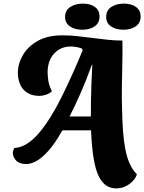

<svg xmlns="http://www.w3.org/2000/svg" viewBox="-20 -885 800 1065"><path d="M625 160Q594 160 570 144.5Q546 129 528 93Q510 57 499.5 -5.5Q489 -68 485 -162H326Q285 -89 248.5 -48.5Q212 -8 181.5 8.5Q151 25 125 25Q88 25 69.5 5.5Q51 -14 51 -38Q52 -46 54 -52Q56 -58 59 -64Q95 -66 129.5 -87.5Q164 -109 196.5 -147.5Q229 -186 260.5 -236.5Q292 -287 322 -347.5Q352 -408 381.5 -473.5Q411 -539 439 -607L434 -616Q421 -621 404.5 -624Q388 -627 373 -627Q318 -627 282.5 -590.5Q247 -554 244 -491Q244 -463 248 -437Q252 -411 268 -379Q253 -365 233.5 -359Q214 -353 199 -353Q157 -353 129.5 -371.5Q102 -390 90 -421Q78 -452 79 -488Q81 -536 108.5 -582Q136 -628 190 -658.5Q244 -689 326 -689Q367 -689 408.5 -684.5Q450 -680 492.5 -674.5Q535 -669 577 -664.5Q619 -660 659 -660Q660 -595 658.5 -530.5Q657 -466 656 -404Q655 -342 657 -284Q658 -219 662 -162Q666 -105 675 -58Q684 -11 700 24Q716 59 739 81Q736 97 720 115.5Q704 134 679.5 147Q655 160 625 160ZM366 -239H484Q484 -276 484.5 -321.5Q485 -367 487 -419Q489 -471 492 -527H490Q458 -438 426 -366Q394 -294 366 -239ZM664 -720Q623 -720 596 -738.5Q569 -757 569 -791Q569 -828 597.5 -846.5Q626 -865 667 -865Q708 -865 734 -846.5Q760 -828 760 -793Q760 -757 732.5 -738.5Q705 -720 664 -720ZM436 -720Q395 -720 368 -738.5Q341 -757 341 -791Q341 -828 370 -846.5Q399 -865 440 -865Q481 -865 506.5 -846.5Q532 -828 532 -793Q532 -757 504.5 -738.5Q477 -720 436 -720Z"/></svg>

Font: Sansita Swashed Light
Style: Bold
Weight: 700
Version: Version 1.003